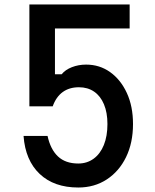

<svg xmlns="http://www.w3.org/2000/svg" viewBox="-20 -820 690 856"><path d="M111 -800H558V-693H180L225 -735V-489H255Q271 -509 300.5 -520.5Q330 -532 364 -532Q424 -532 471 -498.5Q518 -465 545.5 -405.5Q573 -346 573 -267Q573 -183 542 -119.5Q511 -56 456 -20Q401 16 329 16Q221 16 157 -44.5Q93 -105 85 -214H192Q205 -154 238.5 -122.5Q272 -91 329 -91Q368 -91 397.5 -112.5Q427 -134 443 -173.5Q459 -213 459 -267Q459 -318 443.5 -355Q428 -392 399.5 -411.5Q371 -431 332 -431Q289 -431 259.5 -409.5Q230 -388 215 -346H111Z"/></svg>

Font: Martian Mono SemiCondensed
Style: Regular
Weight: 400
Width: 4
Designer: Roman Shamin
Foundry: Evil Martians
Version: Version 1.000